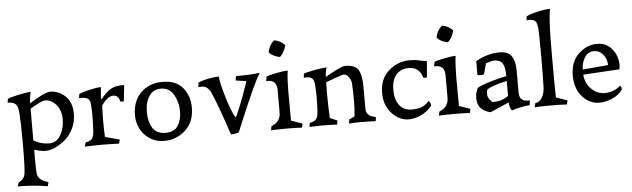

<svg xmlns="http://www.w3.org/2000/svg" viewBox="-56 -935 4695 1426"><g transform="rotate(-5 2291.5 -221.5)"><path d="M174 167Q176 190 189 205Q202 220 215 226.5Q228 233 256 242L248 272Q149 254 25 254L36 224Q76 207 83.5 165.5Q91 124 91 -45V-96Q91 -213 85 -291Q82 -336 65 -354Q48 -372 5 -372L10 -401Q31 -411 94 -424Q157 -437 183 -437Q171 -394 171 -353Q286 -426 326 -426Q389 -426 438.5 -380Q488 -334 488 -246Q488 -187 462.5 -136Q437 -85 400 -55Q363 -25 325 -8Q287 9 257 9Q219 9 171 -7V50Q171 144 174 167ZM288 -44Q342 -44 372 -96Q402 -148 402 -212Q402 -280 366 -322.5Q330 -365 282 -365Q258 -365 171 -313V-76Q223 -44 288 -44Z M703 -56 811 -27 803 3Q735 0 677 0Q619 0 548 3L556 -27Q596 -35 607.5 -53.5Q619 -72 621 -115Q624 -176 624 -226Q624 -267 621 -303Q618 -339 601 -349.5Q584 -360 549 -360H536L541 -390Q562 -401 620.5 -414.5Q679 -428 705 -427L698 -343Q700 -338 705 -340Q745 -389 780 -409Q815 -429 879 -428L866 -308Q858 -306 853 -306Q848 -306 840 -308Q829 -356 789 -356Q747 -353 703 -291Q700 -231 700 -167Q700 -116 703 -56Z M939 -194Q939 -303 1002.5 -364.5Q1066 -426 1164 -426Q1264 -426 1314.5 -365.5Q1365 -305 1365 -216Q1365 -110 1298 -49Q1231 12 1140 12Q1074 12 1026.5 -22.5Q979 -57 959 -102Q939 -147 939 -194ZM1147 -377Q1091 -377 1060 -331.5Q1029 -286 1029 -211Q1029 -142 1057.5 -94.5Q1086 -47 1154 -47Q1220 -47 1247.5 -90.5Q1275 -134 1275 -195Q1275 -266 1242.5 -321.5Q1210 -377 1147 -377Z M1520 -313Q1496 -365 1452 -365Q1432 -365 1426 -364L1430 -397Q1456 -410 1502.5 -419.5Q1549 -429 1584 -429Q1588 -378 1621 -269.5Q1654 -161 1679 -121L1682 -119Q1686 -119 1688 -122Q1734 -223 1786 -377L1706 -389L1712 -421Q1829 -421 1886 -430V-421Q1856 -385 1726 -75L1697 -5Q1678 7 1637 7Q1564 -213 1520 -313Z M2096 -618Q2092 -595 2078.5 -571Q2065 -547 2050 -534Q1995 -544 1969 -576Q1978 -628 2016 -661Q2065 -654 2096 -618ZM2090 -56 2173 -27 2167 3Q2117 0 2051 0Q1982 0 1936 3L1942 -27Q2011 -55 2011 -123V-293Q2011 -365 1943 -365Q1937 -365 1932 -364L1938 -398Q1954 -406 2013 -417.5Q2072 -429 2098 -429Q2093 -394 2091 -347Q2089 -300 2089 -267.5Q2089 -235 2089.5 -177.5Q2090 -120 2090 -100Z M2379 -50 2434 -27 2429 3Q2372 0 2327 0Q2269 0 2223 3L2227 -27Q2260 -33 2274 -48Q2288 -63 2291 -97Q2295 -137 2295 -216Q2295 -252 2292 -303Q2290 -339 2276 -352.5Q2262 -366 2228 -366Q2216 -366 2212 -365L2216 -395Q2237 -404 2299.5 -415.5Q2362 -427 2388 -427Q2378 -400 2376 -357Q2496 -426 2525 -426Q2600 -426 2624 -386Q2648 -346 2648 -263V-95Q2648 -73 2659.5 -58Q2671 -43 2684.5 -38Q2698 -33 2721 -27L2716 3Q2679 0 2616 0Q2553 0 2517 3L2522 -27L2563 -46Q2569 -108 2569 -153Q2569 -247 2565 -296Q2564 -315 2547.5 -339Q2531 -363 2508 -363Q2501 -363 2451.5 -345.5Q2402 -328 2375 -317Q2374 -291 2374 -234Q2374 -143 2379 -50Z M3137 -76Q3101 -32 3053.5 -10.5Q3006 11 2964 11Q2893 11 2837.5 -48.5Q2782 -108 2782 -202Q2782 -307 2850.5 -366.5Q2919 -426 3006 -426Q3055 -426 3092 -415Q3109 -410 3134 -410L3124 -288Q3118 -286 3110 -286Q3103 -286 3097 -288Q3074 -369 2994 -369Q2936 -369 2901.5 -330Q2867 -291 2867 -216Q2867 -143 2900 -101.5Q2933 -60 2991 -60Q3038 -60 3066 -71.5Q3094 -83 3121 -112Q3127 -110 3132.5 -96Q3138 -82 3137 -76Z M3348 -618Q3344 -595 3330.5 -571Q3317 -547 3302 -534Q3247 -544 3221 -576Q3230 -628 3268 -661Q3317 -654 3348 -618ZM3342 -56 3425 -27 3419 3Q3369 0 3303 0Q3234 0 3188 3L3194 -27Q3263 -55 3263 -123V-293Q3263 -365 3195 -365Q3189 -365 3184 -364L3190 -398Q3206 -406 3265 -417.5Q3324 -429 3350 -429Q3345 -394 3343 -347Q3341 -300 3341 -267.5Q3341 -235 3341.5 -177.5Q3342 -120 3342 -100Z M3712 -99V-210Q3597 -185 3562 -158Q3558 -145 3558 -124Q3558 -91 3593 -63Q3667 -63 3712 -99ZM3631 -369Q3615 -369 3570 -354L3548 -274Q3540 -270 3524 -270Q3508 -270 3499 -274V-376Q3586 -426 3677 -426Q3740 -426 3766 -388.5Q3792 -351 3792 -282V-118Q3792 -51 3854 -51Q3863 -51 3871 -52L3866 -16Q3785 -8 3732 12Q3713 -10 3713 -50L3572 11Q3475 -11 3475 -102Q3475 -146 3494 -178Q3522 -195 3598 -217.5Q3674 -240 3712 -246Q3712 -315 3693.5 -342Q3675 -369 3631 -369Z M4065 -56 4149 -27 4142 3Q4098 0 4021 0Q3933 0 3901 3L3909 -27Q3942 -32 3959.5 -62Q3977 -92 3980 -132Q3983 -196 3983 -376Q3983 -543 3979 -582Q3975 -622 3961.5 -634.5Q3948 -647 3914 -647Q3903 -647 3897 -646L3901 -674Q3923 -689 3987.5 -703Q4052 -717 4079 -715Q4063 -650 4063 -405V-273Q4063 -150 4065 -56Z M4558 -73Q4531 -32 4480.5 -10.5Q4430 11 4385 11Q4311 11 4257.5 -49Q4204 -109 4204 -206Q4204 -311 4266 -368.5Q4328 -426 4403 -426Q4475 -426 4516 -373.5Q4557 -321 4557 -255Q4557 -235 4553 -223L4282 -207Q4287 -142 4330 -99.5Q4373 -57 4430 -57Q4497 -57 4547 -101Q4558 -95 4558 -73ZM4282 -245 4472 -262Q4472 -307 4444.5 -340.5Q4417 -374 4376 -374Q4331 -374 4306.5 -334.5Q4282 -295 4282 -245Z"/></g></svg>

Font: Darwin Serif Regular ALPHA
Style: Regular
Weight: 400
Designer: Emily de Oliveira Santos
Version: Version 0.1